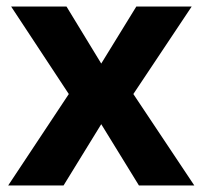

<svg xmlns="http://www.w3.org/2000/svg" viewBox="-20 -566 618 586"><path d="M190 -279 5 0H174L289 -187L404 0H573L387 -279L565 -546H396L289 -372L183 -546H14Z"/></svg>

Font: Noto Sans Gunjala Gondi
Style: Bold
Weight: 700
Designer: Ek Type
Foundry: Ek Type
Version: Version 1.004